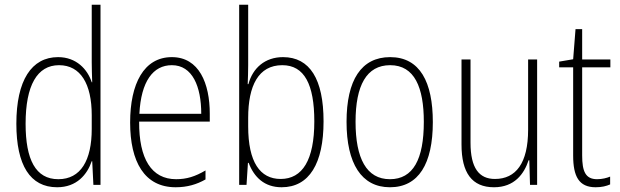

<svg xmlns="http://www.w3.org/2000/svg" viewBox="-20 -873 2614 810"><path d="M221 -83C304 -83 348 -137 367 -193H369L374 -93H404V-853H367V-610C367 -584 368 -556 369 -526H367C349 -581 302 -632 225 -632C113 -632 49 -534 49 -351C49 -176 107 -83 221 -83ZM226 -117C130 -117 88 -200 88 -351C88 -513 137 -598 229 -598C320 -598 367 -519 367 -387V-329C367 -197 321 -117 226 -117Z M705 -632C587 -632 529 -520 529 -356C529 -191 589 -83 721 -83C770 -83 810 -95 847 -116V-154C803 -128 767 -117 723 -117C619 -117 566 -203 567 -360H865V-393C865 -521 820 -632 705 -632ZM705 -598C792 -598 829 -508 829 -393H568C575 -530 626 -598 705 -598Z M1027 -599V-853H989V-93H1020L1026 -186H1029C1052 -125 1096 -83 1168 -83C1285 -83 1345 -184 1345 -361C1345 -539 1287 -632 1174 -632C1098 -632 1046 -586 1028 -518H1025C1026 -541 1027 -573 1027 -599ZM1171 -598C1264 -598 1306 -517 1306 -361C1306 -198 1256 -118 1164 -118C1077 -118 1027 -189 1027 -340V-376C1027 -511 1070 -598 1171 -598Z M1806 -358C1806 -526 1752 -632 1626 -632C1504 -632 1442 -535 1442 -359C1442 -183 1505 -83 1625 -83C1746 -83 1806 -182 1806 -358ZM1480 -359C1480 -512 1526 -598 1626 -598C1729 -598 1768 -504 1768 -359C1768 -201 1723 -117 1625 -117C1526 -117 1480 -205 1480 -359Z M2246 -622H2208V-326C2208 -184 2156 -118 2068 -118C2001 -118 1965 -164 1965 -271V-622H1927V-263C1927 -144 1971 -83 2064 -83C2150 -83 2191 -139 2210 -197H2213L2216 -93H2246Z M2499 -117C2450 -117 2436 -150 2436 -217V-589H2555V-622H2436V-750H2408L2398 -623L2339 -613V-589H2398V-217C2398 -129 2422 -83 2493 -83C2519 -83 2538 -88 2554 -95V-128C2540 -122 2520 -117 2499 -117Z"/></svg>

Font: Noto Sans Kannada UI Condensed ExtraLight
Style: Regular
Weight: 200
Width: 3
Designer: Jelle Bosma - Monotype Design Team
Foundry: Monotype Imaging Inc.
Version: Version 2.005